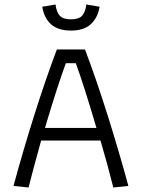

<svg xmlns="http://www.w3.org/2000/svg" viewBox="-20 -834 631 854"><path d="M168 -804 227 -814Q231 -781 245.5 -764.5Q260 -748 296 -748Q331 -748 345.5 -764.5Q360 -781 364 -814L423 -804Q415 -755 384 -726.5Q353 -698 296 -698Q238 -698 207 -726Q176 -754 168 -804ZM40 -7Q82 -162 133 -323.5Q184 -485 233 -614H358Q407 -485 458 -323.5Q509 -162 551 -7L484 0Q461 -93 427 -209H163Q125 -72 107 0ZM409 -265Q350 -465 317 -553H273Q235 -450 180 -265Z"/></svg>

Font: Athiti
Style: Regular
Weight: 400
Designer: CadsonDemak Team
Foundry: CadsonDemak
Version: Version 1.033